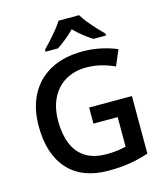

<svg xmlns="http://www.w3.org/2000/svg" viewBox="-135 -1042 996 1155"><g transform="rotate(-15 363.0 -465.0)"><path d="M381.8 -387.7H648.4V-29.3Q591.8 -10.3 532 -0.2Q472.2 9.8 397.5 9.8Q233.9 9.8 146.7 -86.4Q59.6 -182.6 59.6 -357.4Q59.6 -468.8 103 -551.3Q146.5 -633.8 229.5 -679Q312.5 -724.1 430.7 -724.1Q488.8 -724.1 543.2 -712.4Q597.7 -700.7 643.1 -681.2L602.1 -584.5Q565.4 -601.6 520.8 -613.3Q476.1 -625 427.7 -625Q351.1 -625 295.7 -591.8Q240.2 -558.6 210.4 -498.3Q180.7 -438 180.7 -356Q180.7 -276.4 204.6 -216.3Q228.5 -156.2 279.5 -122.8Q330.6 -89.4 411.6 -89.4Q452.1 -89.4 480.5 -93.5Q508.8 -97.7 532.7 -103.5V-287.6H381.8ZM467.3 -939.9Q480 -917.5 502.4 -889.9Q524.9 -862.3 549.1 -836.2Q573.2 -810.1 591.8 -792V-779.8H513.7Q487.3 -796.4 457.8 -819.6Q428.2 -842.8 402.3 -869.6Q376 -842.8 347.4 -819.8Q318.8 -796.9 293 -779.8H215.3V-792Q233.9 -810.5 257.6 -836.7Q281.2 -862.8 303.5 -890.1Q325.7 -917.5 338.9 -939.9Z"/></g></svg>

Font: Open Sans SemiBold
Style: Regular
Weight: 600
Designer: Monotype Design Team
Foundry: Monotype Imaging Inc.
Version: Version 3.003; ttfautohint (v1.8.4)